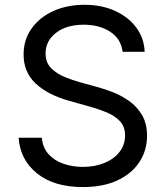

<svg xmlns="http://www.w3.org/2000/svg" viewBox="-20 -757 682 790"><path d="M320.8 12.7Q202.6 12.7 132.8 -43.2Q63 -99.1 56.6 -190.4H151.9Q155.8 -149.4 179.7 -122.8Q203.6 -96.2 241 -83.3Q278.3 -70.3 320.8 -70.3Q370.1 -70.3 409.4 -86.4Q448.7 -102.5 471.7 -131.8Q494.6 -161.1 494.6 -199.7Q494.6 -234.9 474.9 -256.8Q455.1 -278.8 422.4 -293Q389.6 -307.1 350.6 -317.9L262.7 -342.8Q174.8 -367.7 126 -414.1Q77.1 -460.4 77.1 -532.7Q77.1 -594.2 110.4 -640.4Q143.6 -686.5 200.2 -711.9Q256.8 -737.3 327.1 -737.3Q398.9 -737.3 454.1 -711.9Q509.3 -686.5 541.3 -642.8Q573.2 -599.1 575.2 -543.9H484.4Q478 -597.2 433.6 -626.2Q389.2 -655.3 324.2 -655.3Q253.4 -655.3 210.4 -621.8Q167.5 -588.4 167.5 -537.1Q167.5 -499 191.2 -475.8Q214.8 -452.6 247.3 -439.7Q279.8 -426.8 306.2 -419.4L378.9 -399.4Q408.2 -391.6 443.6 -377.9Q479 -364.3 511.2 -341.6Q543.5 -318.8 564.2 -283.9Q585 -249 585 -198.2Q585 -138.7 554 -90.8Q522.9 -43 463.9 -15.1Q404.8 12.7 320.8 12.7Z"/></svg>

Font: Inter-Regular
Style: Regular
Weight: 400
Designer: Rasmus Andersson
Foundry: rsms
Version: Version 4.000;git-a52131595